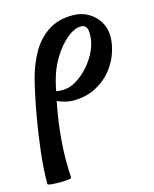

<svg xmlns="http://www.w3.org/2000/svg" viewBox="-101 -494 634 788"><g transform="rotate(-15 216.0 -100.5)"><path d="M4 217Q4 157 12 85.5Q20 14 33.5 -63Q47 -140 65 -213Q80 -271 107 -319Q134 -367 177 -396Q220 -425 283 -425Q320 -425 349 -408Q378 -391 394.5 -363Q411 -335 411 -301Q411 -267 397.5 -229Q384 -191 357 -159Q330 -127 289.5 -106.5Q249 -86 195 -86Q182 -86 164.5 -90Q147 -94 129 -102Q95 69 105 217Q105 221 89.5 222.5Q74 224 54.5 224Q35 224 19.5 222.5Q4 221 4 217ZM146 -180Q141 -161 137 -142Q145 -139 165 -139Q194 -139 223 -156.5Q252 -174 277 -202.5Q302 -231 317 -264.5Q332 -298 332 -331Q332 -354 325 -363Q318 -372 304 -372Q276 -372 244.5 -346Q213 -320 186 -276.5Q159 -233 146 -180Z"/></g></svg>

Font: Junicode
Style: Bold Italic
Weight: 700
Italic angle: -11°
Designer: Peter S. Baker
Version: Version 2.100; ttfautohint (v1.8.4)